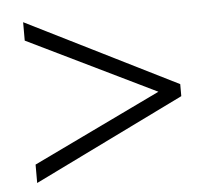

<svg xmlns="http://www.w3.org/2000/svg" viewBox="-40 -629 595 540"><g transform="rotate(-5 257.0 -359.0)"><path d="M44 -184 406 -358 44 -534V-586L469 -374V-340L44 -132Z"/></g></svg>

Font: Noto Sans Lao SemiCondensed Light
Style: Regular
Weight: 300
Width: 4
Designer: Monotype Design Team
Foundry: Monotype Imaging Inc.
Version: Version 2.003; ttfautohint (v1.8.4.7-5d5b)